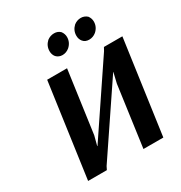

<svg xmlns="http://www.w3.org/2000/svg" viewBox="-199 -1012 1088 1154"><g transform="rotate(-30 345.0 -435.5)"><path d="M599 0H461L519 -420L536 -492H535L218 -22L207 0H77L168 -650H306L246 -219L229 -154H231L550 -628L562 -650H690ZM480 -854Q502 -871 528 -871Q553 -871 572 -854Q586 -835 586 -813Q586 -776 557 -750Q535 -732 508 -732Q481 -732 466 -750Q452 -767 452 -791Q452 -828 480 -854ZM294 -854Q316 -871 343 -871Q369 -871 386 -854Q400 -835 400 -813Q400 -776 371 -750Q349 -732 323 -732Q297 -732 280 -750Q266 -767 266 -791Q266 -828 294 -854Z"/></g></svg>

Font: Arsenal SC
Style: Bold Italic
Weight: 700
Italic angle: -9.10001°
Designer: Andrij Shevchenko
Foundry: Stairsfor
Version: Version 2.001; ttfautohint (v1.8.4.7-5d5b)